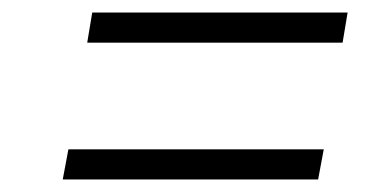

<svg xmlns="http://www.w3.org/2000/svg" viewBox="-20 -487 622 306"><path d="M80 -201 89 -249H496L487 -201ZM119 -419 127 -467H534L526 -419Z"/></svg>

Font: Celebes Light
Style: Italic
Weight: 300
Italic angle: -10°
Designer: Anugrah Pasau
Foundry: Lafontype
Version: Version 1.000; ttfautohint (v1.8.4)